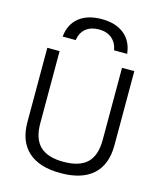

<svg xmlns="http://www.w3.org/2000/svg" viewBox="-142 -1096 1019 1208"><g transform="rotate(15 367.5 -491.5)"><path d="M369.3 -993.3Q461 -993.3 515.9 -949Q570.7 -904.7 579.4 -823.3H494.6Q485.3 -872.6 452.8 -899.3Q420.3 -926 369.3 -926Q317 -926 284.4 -899.3Q251.7 -872.6 244.1 -823.3H159.3Q167 -904.7 222.1 -949Q277.3 -993.3 369.3 -993.3ZM367.7 10Q229 10 156.7 -55.7Q84.3 -121.3 84.3 -246.7V-730H164.4V-260Q164.4 -159.4 214 -111.4Q263.7 -63.4 367.7 -63.4Q471.6 -63.4 521.3 -111.4Q570.9 -159.4 570.9 -260V-730H651V-246.7Q651 -121.3 579 -55.7Q507 10 367.7 10Z"/></g></svg>

Font: M PLUS 1 Thin
Style: Regular
Weight: 100
Designer: Coji Morishita
Foundry: UNDERFOREST DESIGN
Version: Version 1.001